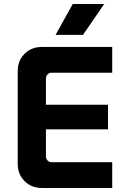

<svg xmlns="http://www.w3.org/2000/svg" viewBox="-20 -933 628 953"><path d="M188 0Q136 0 102 -34Q68 -68 68 -119V-581Q68 -632 102 -666Q136 -700 188 -700H537V-572H236Q224 -572 216 -563.5Q208 -555 208 -543V-157Q208 -145 216 -136.5Q224 -128 236 -128H537V0ZM136 -291V-413H516V-291ZM256 -760 341 -913H497L392 -760Z"/></svg>

Font: SUSE Thin
Style: Bold
Weight: 700
Version: Version 1.000